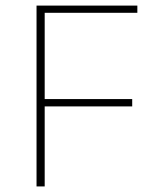

<svg xmlns="http://www.w3.org/2000/svg" viewBox="-20 -670 549 690"><path d="M140.6 -287.6H455.1V-314H140.6V-624H473.6V-649.9H111.3V0H140.6Z"/></svg>

Font: Estedad Thin
Style: Regular
Weight: 100
Designer: Amin Abedi
Version: Version 7.3